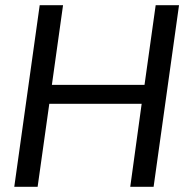

<svg xmlns="http://www.w3.org/2000/svg" viewBox="-20 -720 715 740"><path d="M35 0 133 -700H223L180 -393H537L580 -700H670L572 0H482L526 -320H170L125 0Z"/></svg>

Font: Host Grotesk
Style: Italic
Weight: 400
Italic angle: -8°
Designer: Doğukan Karapınar based on Poppins by Indian Type Foundry, Jonny Pinhorn
Foundry: Element Type
Version: Version 1.001; ttfautohint (v1.8.4.7-5d5b)